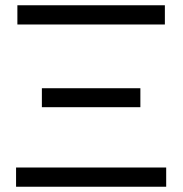

<svg xmlns="http://www.w3.org/2000/svg" viewBox="-20 -709 693 729"><path d="M41 0H611V-73H41ZM46 -616H606V-689H46ZM139 -302H513V-374H139Z"/></svg>

Font: KpMath
Style: Sans
Weight: 400
Version: Version 0.64